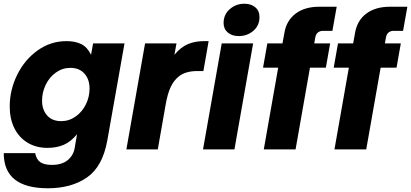

<svg xmlns="http://www.w3.org/2000/svg" viewBox="-21 -799 2199 1027"><path d="M-1 20H167Q174 55 195.5 69Q217 83 256 83Q310 83 340.5 58Q371 33 378 -5L391 -81Q357 -40 319 -24Q281 -8 233 -8Q172 -8 126 -36Q80 -64 55.5 -114Q31 -164 31 -229Q31 -318 71 -399Q111 -480 180.5 -529.5Q250 -579 334 -579Q382 -579 414 -563Q446 -547 466 -506L477 -567H645L553 -48Q528 92 444.5 150Q361 208 235 208Q-1 208 -1 20ZM458 -325Q458 -375 430.5 -405.5Q403 -436 356 -436Q313 -436 278 -411Q243 -386 223.5 -345.5Q204 -305 204 -261Q204 -212 231 -181.5Q258 -151 306 -151Q349 -151 384 -176Q419 -201 438.5 -241Q458 -281 458 -325Z M655 0 755 -567H923L912 -506Q946 -547 984 -563Q1022 -579 1070 -579H1095L1067 -419H1035Q970 -419 934 -389Q908 -368 891.5 -332.5Q875 -297 865 -239L823 0Z M1233 0H1065L1165 -567H1333ZM1175 -676Q1175 -721 1208 -750Q1241 -779 1286 -779Q1322 -779 1344.5 -760Q1367 -741 1367 -708Q1367 -662 1334 -634Q1301 -606 1256 -606Q1220 -606 1197.5 -625Q1175 -644 1175 -676Z M1390 0 1467 -437H1386L1409 -567H1490L1500 -622Q1511 -689 1560 -726Q1609 -763 1687 -763H1780L1757 -634H1705Q1692 -634 1680.5 -626Q1669 -618 1665 -597L1660 -567H1745L1722 -437H1637L1560 0Z M1768 0 1845 -437H1764L1787 -567H1868L1878 -622Q1889 -689 1938 -726Q1987 -763 2065 -763H2158L2135 -634H2083Q2070 -634 2058.5 -626Q2047 -618 2043 -597L2038 -567H2123L2100 -437H2015L1938 0Z"/></svg>

Font: Open Sauce One Black Italic
Style: Regular
Weight: 900
Italic angle: -10°
Designer: Alfredo Marco Pradil
Foundry: Creative Sauce Fz LLC
Version: Version 1.477